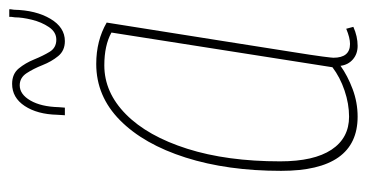

<svg xmlns="http://www.w3.org/2000/svg" viewBox="-204 -558 773 404"><g transform="rotate(-90 182.0 -356.5)"><path d="M287 10Q270 10 258.5 0Q247 -10 245 -26Q224 -11 196 -0.5Q168 10 138 10Q24 10 24 -151Q24 -264 52 -352Q80 -440 130.5 -490Q181 -540 249 -540Q298 -540 336 -518Q312 -368 297.5 -275.5Q283 -183 275 -133Q267 -83 264.5 -63.5Q262 -44 262 -41Q262 -6 291 -6Q304 -6 323 -14L327 1Q307 10 287 10ZM242 -43 315 -508Q288 -523 246 -523Q189 -523 143 -477.5Q97 -432 70.5 -348.5Q44 -265 44 -153Q44 -82 68.5 -45Q93 -8 138 -8Q165 -8 193 -17.5Q221 -27 242 -43ZM141 -606Q141 -609 141 -607Q141 -605 142 -622Q143 -664 160.5 -690.5Q178 -717 207 -717Q228 -717 239.5 -703Q251 -689 258.5 -670.5Q266 -652 274.5 -638Q283 -624 300 -624Q316 -624 326.5 -639.5Q337 -655 342 -675.5Q347 -696 347 -711Q348 -717 348 -718.5Q348 -720 348 -723H364Q364 -721 364 -720Q364 -719 363 -713Q362 -667 344 -636.5Q326 -606 297 -606Q277 -606 265.5 -620Q254 -634 246.5 -653Q239 -672 229.5 -686.5Q220 -701 204 -701Q185 -701 172 -678.5Q159 -656 158 -619Q157 -606 157 -606Q157 -605 157 -606ZM157 -606Q157 -606 157 -606Z"/></g></svg>

Font: Georama SemiCondensed Thin
Style: Italic
Weight: 100
Width: 4
Italic angle: -9°
Designer: Jean-Baptiste Levee
Foundry: Production Type
Version: Version 1.000